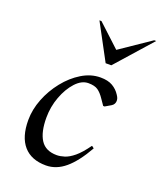

<svg xmlns="http://www.w3.org/2000/svg" viewBox="-134 -793 749 890"><g transform="rotate(20 241.0 -348.5)"><path d="M198 10Q126 10 88 -33.5Q50 -77 50 -160Q50 -212 70.5 -264.5Q91 -317 126.5 -361.5Q162 -406 206.5 -433Q251 -460 298 -460Q335 -460 358 -446.5Q381 -433 395 -411Q401 -402 403 -396Q405 -390 405 -383Q405 -376 401.5 -369Q398 -362 390 -357L361 -340H354L334 -369Q318 -393 301.5 -404.5Q285 -416 254 -416Q221 -416 191.5 -384Q162 -352 143.5 -302.5Q125 -253 125 -199Q125 -128 149.5 -90Q174 -52 229 -52Q246 -52 267 -58.5Q288 -65 313 -85.5Q338 -106 368 -148H370L380 -140Q337 -64 293 -27Q249 10 198 10ZM297 -530 202 -707H212L322 -605L472 -707H482L325 -530Z"/></g></svg>

Font: Spectral
Style: Italic
Weight: 400
Italic angle: -10°
Designer: Jean-Baptiste Levee
Foundry: Production Type
Version: Version 2.001